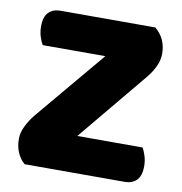

<svg xmlns="http://www.w3.org/2000/svg" viewBox="-72 -676 704 743"><g transform="rotate(10 280.0 -304.5)"><path d="M308 -466H62Q55 -477 49 -496Q43 -515 43 -536Q43 -575 60.5 -592Q78 -609 106 -609H479Q523 -573 523 -513Q523 -488 511.5 -463.5Q500 -439 482 -417L255 -143H511Q518 -132 524 -113Q530 -94 530 -73Q530 -34 512.5 -17Q495 0 467 0H73Q56 -14 45 -38Q34 -62 34 -93Q34 -118 47 -144Q60 -170 78 -192Z"/></g></svg>

Font: Baloo
Style: Regular
Weight: 400
Designer: Sarang Kulkarni and Ek Type
Foundry: Ek Type
Version: Version 1.443;PS 1.000;hotconv 16.6.51;makeotf.lib2.5.65220;